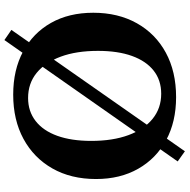

<svg xmlns="http://www.w3.org/2000/svg" viewBox="-14 -770 840 851"><g transform="rotate(-90 405.5 -345.0)"><path d="M400 16Q291 16 209.5 -28Q128 -72 82.5 -152Q37 -232 37 -339Q37 -450 84 -532.5Q131 -615 215 -660.5Q299 -706 411 -706Q521 -706 602.5 -662Q684 -618 729 -538.5Q774 -459 774 -351Q774 -241 727.5 -158Q681 -75 597 -29.5Q513 16 400 16ZM415 -50Q475 -50 517.5 -83.5Q560 -117 582.5 -179.5Q605 -242 605 -330Q605 -426 579.5 -495Q554 -564 507.5 -602Q461 -640 396 -640Q337 -640 294 -606.5Q251 -573 228.5 -510.5Q206 -448 206 -360Q206 -265 231.5 -195.5Q257 -126 304 -88Q351 -50 415 -50ZM115 23 653 -745 698 -714 160 55Z"/></g></svg>

Font: Platypi Light SemiBold
Style: Regular
Weight: 600
Version: Version 1.200